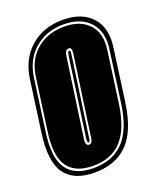

<svg xmlns="http://www.w3.org/2000/svg" viewBox="-122 -673 626 758"><g transform="rotate(-20 191.0 -294.0)"><path d="M146 11Q58 11 21.5 -41Q-15 -93 1 -208L31 -426Q43 -506 97 -552.5Q151 -599 232 -599Q312 -599 353.5 -553Q395 -507 383 -426L353 -208Q337 -93 285.5 -41Q234 11 146 11ZM148 -7Q227 -7 274 -55Q321 -103 336 -208L366 -426Q376 -498 338.5 -539.5Q301 -581 229 -581Q157 -581 108 -539.5Q59 -498 48 -426L18 -208Q3 -103 35.5 -55Q68 -7 148 -7ZM150 -16Q74 -16 42.5 -62Q11 -108 26 -208L56 -426Q66 -494 112.5 -533Q159 -572 228 -572Q296 -572 331.5 -533Q367 -494 357 -426L327 -208Q312 -108 268.5 -62Q225 -16 150 -16ZM162 -100Q169 -100 173 -106Q178 -112 179 -127L226 -458Q228 -475 225 -480Q222 -485 216 -485Q209 -485 204 -479.5Q199 -474 197 -458L150 -127Q148 -111 152 -106Q155 -100 162 -100ZM163 -109Q158 -109 159 -127L206 -458Q207 -463 208 -467Q209 -471 210 -473Q212 -476 214 -476Q217 -476 218 -473Q220 -469 218 -458L171 -127Q170 -109 163 -109Z"/></g></svg>

Font: Alumni Sans Collegiate One SC
Style: Italic
Weight: 400
Italic angle: -8°
Designer: Robert E. Leuschke
Foundry: Robert E. Leuschke
Version: Version 1.100